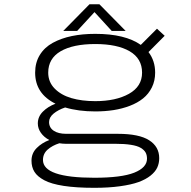

<svg xmlns="http://www.w3.org/2000/svg" viewBox="-20 -670 890 896"><path d="M566.5 -525.5H501.5L421 -613.5L340 -525.5H275L397.5 -650H444ZM424.5 -150Q346 -150 284 -168.5Q251.5 -157.5 230.2 -140Q209 -122.5 209 -100.5Q209 -74.5 230.5 -60Q252 -45.5 289 -45.5H530Q629 -45.5 676 -15.5Q723 14.5 723 68Q723 92 713.8 112Q704.5 132 682.2 149.8Q660 167.5 626 179.8Q592 192 539.5 199.2Q487 206.5 420 206.5Q336 206.5 277.5 197.5Q219 188.5 186.8 171.2Q154.5 154 140.8 132Q127 110 127 80Q127 45 151.2 20.8Q175.5 -3.5 210 -16.5Q185 -30 170.8 -50.2Q156.5 -70.5 156.5 -94Q156.5 -125.5 180.2 -149.2Q204 -173 239 -186Q144 -233 144 -331Q144 -378 165.8 -413.5Q187.5 -449 226.5 -470.2Q265.5 -491.5 315.2 -501.8Q365 -512 424.5 -512Q564 -512 637 -460.5L712.5 -536L748.5 -503L673 -427Q704 -386.5 704 -331Q704 -293 688.8 -262.2Q673.5 -231.5 647.8 -210.8Q622 -190 586 -176.2Q550 -162.5 509.8 -156.2Q469.5 -150 424.5 -150ZM424.5 -198Q520.5 -198 581.8 -232.2Q643 -266.5 643 -331Q643 -397 585 -430.8Q527 -464.5 424.5 -464.5Q321 -464.5 263 -430.8Q205 -397 205 -331Q205 -287.5 234.8 -257Q264.5 -226.5 313 -212.2Q361.5 -198 424.5 -198ZM180.5 76.5Q180.5 159.5 420 159.5Q547 159.5 606.5 135.8Q666 112 666 70.5Q666 53.5 659.5 41.8Q653 30 637 20.2Q621 10.5 591 5.8Q561 1 517 1H286Q273 1 257 -1.5Q224 9 202.2 28.2Q180.5 47.5 180.5 76.5Z"/></svg>

Font: League Mono Wide UltraLight
Style: Regular
Weight: 200
Width: 8
Designer: Tyler Finck
Foundry: The League of Moveable Type / Tyler Finck
Version: Version 2.210